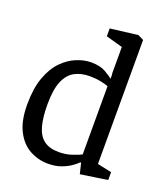

<svg xmlns="http://www.w3.org/2000/svg" viewBox="-131 -793 784 895"><g transform="rotate(20 261.0 -345.0)"><path d="M210 8.8Q161.9 8.8 119.3 -14.1Q76.7 -37 50.9 -87.4Q25 -137.8 25 -217.8Q25 -297.5 45 -352.8Q65 -408 97.6 -441.1Q130.2 -474.2 167.4 -489.2Q204.5 -504.3 238.8 -504.3Q283.7 -504.3 310.9 -488.6Q338.2 -472.9 348.9 -462.7L349.4 -477.5L347.9 -492V-620.3L265.2 -643.3V-682.2L401.6 -699L429.9 -685V-69.9L500.5 -54.7V-15.8L366.8 4L354 -48.2L350.2 -49.1Q341.7 -39.6 322.3 -25.9Q303 -12.2 274.9 -1.7Q246.8 8.8 210 8.8ZM239.3 -59.4Q273.1 -59.4 303.1 -69.4Q333.2 -79.4 347.9 -87.3V-425.7Q334.6 -431.4 309.5 -436.4Q284.5 -441.4 253.6 -441.4Q213 -441.4 181.1 -424.7Q149.2 -407.9 131.4 -366.5Q113.6 -325.1 113.6 -250.2Q113.6 -186.4 125.3 -143.7Q137 -101 164.5 -80.2Q192.1 -59.4 239.3 -59.4Z"/></g></svg>

Font: Faustina Light
Style: Regular
Weight: 300
Designer: Alfonso Garcia
Foundry: http://www.omnibus-type.com
Version: Version 1.200